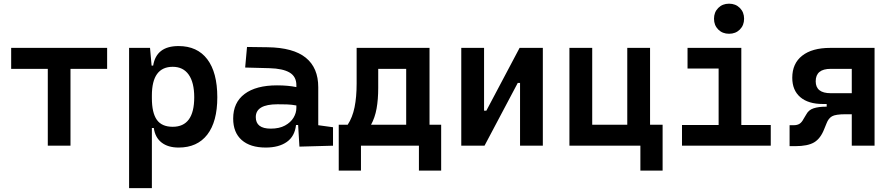

<svg xmlns="http://www.w3.org/2000/svg" viewBox="-20 -771 4728 1016"><path d="M232.9 0V-406.7H39.1V-517.6H546.9V-406.7H353V0Z M663.1 224.6V-517.6H773.9L782.2 -423.8H790.5Q807.1 -527.3 924.8 -527.3Q1023.9 -527.3 1076.9 -457.5Q1129.9 -387.7 1129.9 -256.3Q1129.9 -127 1076.9 -58.6Q1023.9 9.8 925.3 9.8Q869.1 9.8 835 -16.8Q800.8 -43.5 793.9 -93.8H783.7V224.6ZM783.7 -251.5Q783.7 -174.3 809.8 -137.2Q835.9 -100.1 894 -100.1Q1007.8 -100.1 1007.8 -256.3Q1007.8 -334.5 978.5 -376Q949.2 -417.5 894 -417.5Q783.7 -417.5 783.7 -265.6Z M1564.5 4.9 1557.6 -109.4H1546.4Q1540 -49.8 1497.8 -20Q1455.6 9.8 1386.2 9.8Q1304.2 9.8 1259 -30Q1213.9 -69.8 1213.9 -143.6Q1213.9 -228.5 1274.4 -273.9Q1335 -319.3 1445.8 -319.3Q1504.9 -319.3 1548.3 -310.1V-320.3Q1548.3 -365.7 1512.7 -387Q1477.1 -408.2 1406.2 -410.2L1277.3 -413.6L1287.1 -522.5L1396.5 -521Q1532.2 -519 1598.1 -465.6Q1664.1 -412.1 1664.1 -309.6V-108.4L1742.2 -97.7V0ZM1548.3 -212.9Q1522 -217.8 1498.3 -218.5Q1474.6 -219.2 1448.7 -219.2Q1333.5 -219.2 1333.5 -151.4Q1333.5 -90.3 1412.6 -90.3Q1458 -90.3 1488 -106.7Q1518.1 -123 1533.2 -148.2Q1548.3 -173.3 1548.3 -200.2Z M1772.5 131.8V-110.8H1819.8Q1845.2 -149.4 1856.2 -203.4Q1867.2 -257.3 1867.2 -329.1V-517.6H2252.9V-110.8H2314.5V131.8H2196.8V0H1890.1V131.8ZM2129.4 -110.8V-406.7H1981.4V-305.7Q1981.4 -244.6 1972.7 -196.3Q1963.9 -147.9 1943.4 -110.8Z M2420.9 0V-517.6H2541.5V-185.5H2553.7L2729.5 -517.6H2852.5V0H2731.9V-332H2719.7L2543.9 0Z M2993.2 0V-517.6H3113.8V-110.8H3299.3V-517.6H3419.9V-110.8H3486.3V131.8H3368.7V0Z M3588.9 0V-109.4H3782.7V-408.2H3618.2V-517.6H3902.8V-109.4H4058.6V0ZM3837.9 -592.3Q3803.2 -592.3 3780.8 -614.7Q3758.3 -637.2 3758.3 -671.9Q3758.3 -706.5 3780.8 -729Q3803.2 -751.5 3837.9 -751.5Q3872.6 -751.5 3895 -729Q3917.5 -706.5 3917.5 -671.9Q3917.5 -637.2 3895 -614.7Q3872.6 -592.3 3837.9 -592.3Z M4334.5 -220.7Q4256.8 -220.7 4214.6 -257.1Q4172.4 -293.5 4172.4 -359.4Q4172.4 -435.1 4224.9 -476.3Q4277.3 -517.6 4373.5 -517.6H4607.9V0H4487.3V-166.5H4455.6Q4401.4 -166.5 4382.6 -155.5Q4363.8 -144.5 4354 -118.7L4341.8 -88.9Q4322.3 -38.1 4288.3 -17.8Q4254.4 2.4 4188 2.4H4158.2V-108.4H4179.2Q4199.2 -108.4 4211.2 -116.2Q4223.1 -124 4232.4 -142.1L4247.1 -166.5Q4259.3 -189.5 4285.6 -198Q4312 -206.5 4350.6 -206.5H4354.5V-220.7ZM4487.3 -277.8V-406.7H4376Q4296.4 -406.7 4296.4 -340.8Q4296.4 -277.8 4376 -277.8Z"/></svg>

Font: CaskaydiaCove NFP SemiBold
Style: Regular
Weight: 600
Designer: Aaron Bell
Foundry: Saja Typeworks
Version: Version 2111.001; VTT 6.35;Nerd Fonts 3.1.1